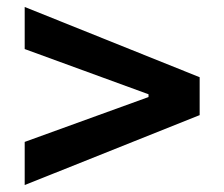

<svg xmlns="http://www.w3.org/2000/svg" viewBox="-20 -617 644 552"><path d="M51 -85V-209L407 -338V-346L51 -476V-597L554 -395V-286Z"/></svg>

Font: BDO Grotesk DemiBold
Style: Regular
Weight: 600
Designer: Deni Anggara
Foundry: Lokal Container
Version: Version 2.000